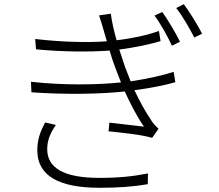

<svg xmlns="http://www.w3.org/2000/svg" viewBox="-20 -849 1040 911"><path d="M750 -792 713 -775C743 -735 775 -677 796 -632L834 -651C811 -698 773 -760 750 -792ZM852 -829 816 -811C847 -772 879 -715 902 -671L939 -689C915 -735 876 -798 852 -829ZM245 -256 194 -268C172 -226 157 -188 157 -136C157 -15 259 42 453 42C540 42 611 37 681 25L682 -26C610 -12 544 -5 451 -5C280 -5 204 -54 204 -141C204 -186 221 -221 245 -256ZM473 -701 487 -653C390 -646 268 -650 147 -664L151 -615C275 -603 402 -602 500 -609C508 -581 518 -551 530 -520L554 -458C440 -446 279 -444 127 -461L129 -411C286 -400 452 -402 572 -415C598 -358 628 -299 663 -248C630 -252 559 -260 499 -267L495 -226C561 -219 646 -211 702 -195L732 -238C720 -249 708 -262 699 -276C668 -322 641 -371 618 -421C695 -431 764 -445 812 -459L804 -508C758 -493 681 -475 600 -463L573 -532L546 -614C617 -623 689 -638 742 -654L734 -702C678 -682 605 -666 533 -658C521 -702 510 -747 506 -784L450 -776C458 -753 466 -726 473 -701Z"/></svg>

Font: Noto Sans CJK SC Light
Style: Regular
Weight: 300
Designer: Ryoko NISHIZUKA 西塚涼子 (kana, bopomofo & ideographs); Paul D. Hunt (Latin, Greek & Cyrillic); Sandoll Communications 산돌커뮤니
Foundry: Adobe
Version: Version 2.004;hotconv 1.0.118;makeotfexe 2.5.65603